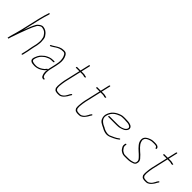

<svg xmlns="http://www.w3.org/2000/svg" viewBox="171 -1773 2865 2865"><g transform="rotate(45 1604.0 -340.0)"><path d="M91.2 -157C87.4 -144.9 79.5 -119.2 77.4 -110C75.5 -104.7 73.4 -97 71.1 -87C68 -76.3 65.6 -67.7 64.1 -61L55.1 -22H75.1L79.5 -41C83.4 -57.9 90.6 -77 97.5 -95.5C107.7 -122.7 119.3 -159.7 129.4 -188C162.4 -271.1 194 -375.5 236 -446C243 -461.5 251.5 -465.9 265.4 -478C273.4 -484 281.5 -488.7 289.6 -492C305.5 -497.3 312.2 -493.5 325.6 -492C366.3 -486 391.2 -460.4 408.2 -434C415.3 -422.9 423 -415.2 426.3 -400C433.9 -376 437.8 -340.3 434.6 -310C432.5 -292.3 432.1 -273.2 427.6 -254L411.9 -186C408.6 -171.7 404 -143 400.8 -129C397.8 -115.9 397.9 -101.1 393.8 -90L373.9 -4C372.7 1.3 376.3 6 381.6 6C386.9 6 392.7 1.3 393.9 -4L413.5 -89C417.8 -101.3 417.5 -114.8 420.8 -129C423.8 -142.1 428.8 -172.5 431.9 -186L447.6 -254C450.3 -265.5 452.2 -285.1 453.3 -296L455 -312C455.9 -318.7 456 -325 455.4 -331C454.8 -364.6 452.4 -408.3 437.5 -431C429.5 -441.4 422.7 -453.4 413.9 -463L402.7 -475C389.4 -489.5 373.1 -498.7 352 -507C339.8 -511.8 329.3 -511.8 315.9 -515C296.3 -518.4 268.6 -503.3 254.6 -492C237.9 -478.4 227.6 -471 217.4 -452C205.8 -429 192.9 -407.5 183.1 -381.5C171 -349.5 156.3 -312 140.6 -271L205.4 -552C217.2 -603.1 233.6 -655.2 247.4 -699L250.1 -711C254.6 -724.3 235 -726.3 230.6 -713L227.8 -701L220.3 -677C217.1 -669 213.6 -658.2 209.8 -644.5C201.3 -614.2 192.9 -584.4 185.2 -551L117.1 -256C109.1 -221.5 98.7 -189.1 91.2 -157Z M798.6 -267H771.6C743.7 -267 719.8 -262.7 698.6 -254C681 -245.3 658.2 -237.3 641.9 -225C611.3 -200.1 584.2 -178.4 564.3 -140C557.3 -125.9 540 -86.6 539.2 -70C533.3 -28.4 570.3 -8 615.8 -8C624.4 -7.3 633.6 -7 643.6 -7C691.8 -10.2 729.6 -25.3 761.7 -48.5C774.6 -57.8 796.3 -74.1 805.3 -88L812.9 -99L814.1 -100L812.9 -95C809.1 -67.7 809.4 -41.3 814.8 -21C822.9 2.6 828.8 39 865 39L870.8 40C883.3 40 891.5 20 877.4 20L870.6 19C862.1 19 853.1 13.2 850.2 8C837.6 -8.3 832.1 -33.5 831.6 -59L831.8 -77C832.3 -95.3 834.5 -114.6 839.4 -136L861.8 -233C863.8 -241.7 865.6 -251 867.3 -261C880.6 -319 880.5 -368.8 868.2 -408C862.7 -420.7 858 -437.9 850.7 -449C838.7 -467.2 825.8 -484 792.7 -484C784.1 -484 775.7 -483.7 767.5 -483C759.5 -483 750.9 -482 741.8 -480C692 -469.1 654.6 -437.1 614.6 -414C604.8 -407.2 579 -402.1 583.6 -388C588.1 -374.1 613.7 -392.1 621.9 -398C635.5 -404.9 646 -412.9 660 -422.5C696.2 -447.2 733 -464 788.1 -464C814.1 -464 823.5 -450.8 832.2 -436C845.4 -413.3 853.9 -384.3 855.3 -352L856.6 -332C856 -309.5 853.4 -287.5 847.3 -261C845.6 -251 843.8 -241.7 841.8 -233L819.4 -136C817.7 -128.7 816.4 -121.7 815.5 -115L814.2 -109C812.3 -116.1 802.2 -115.8 796.9 -108L789.4 -97C785.3 -91 779.6 -85 772.2 -79C739.8 -52.7 699.2 -27 647.2 -27C637.9 -27 629.3 -27.3 621.5 -28C613.5 -28 606 -29 599.2 -31C563.2 -37.8 550.1 -55.3 567.1 -100C583.1 -142.8 599.8 -166.6 628.6 -191C643.6 -203.7 658.5 -217.2 677.7 -224L704.5 -236C720.2 -244.6 744.6 -247 767 -247H794C799.3 -247 805.1 -251.7 806.3 -257C807.5 -262.3 803.9 -267 798.6 -267Z M1203.8 -588 1171 -446H1096C1093.3 -446 1091.5 -442.7 1090.7 -436C1088.5 -429.3 1088.7 -426 1091.3 -426H1166.3L1106.6 -167C1099.8 -137.8 1098.9 -113.5 1095.3 -88C1090.4 -54.4 1091.4 -27.6 1095.2 -1C1098.6 9.5 1112.5 25.1 1120.6 32C1131.9 38.4 1147.9 39.6 1164.3 42H1198.3C1207 42 1214.5 41 1221 39C1260.7 25.3 1283.2 -5 1307.1 -39.5C1313 -48 1318.6 -62.2 1324.4 -71C1328.2 -80.7 1348.3 -95.9 1336.5 -104C1324.9 -111.9 1311 -85.7 1305.8 -77L1298.1 -61C1286.8 -37.6 1268.7 -10.6 1249.3 3C1236.1 12.5 1222.7 22 1202.9 22H1169.9C1165.4 21.3 1161.2 20.7 1157.4 20L1143.8 18C1133.7 15.9 1130.6 11.1 1123.3 3C1114.2 -7 1113.8 -11.1 1113.5 -28C1112 -42.2 1110.5 -51.5 1112.7 -68C1117 -100.8 1118.2 -131 1126.6 -167L1186.3 -426H1230.3C1238.6 -426 1257.3 -424.4 1262.2 -421C1270.7 -416.2 1277.3 -416.6 1287.5 -418C1301 -418 1304.4 -438.3 1290.9 -437H1283.9C1281.2 -437 1278.4 -437.7 1275.4 -439C1267.4 -444.1 1248.1 -446 1235 -446H1191L1223.8 -588C1225 -593.3 1221.3 -598 1216.1 -598C1210.8 -598 1205 -593.3 1203.8 -588Z M1630.8 -588 1598 -446H1523C1520.3 -446 1518.5 -442.7 1517.7 -436C1515.5 -429.3 1515.7 -426 1518.3 -426H1593.3L1533.6 -167C1526.8 -137.8 1525.9 -113.5 1522.3 -88C1517.4 -54.4 1518.4 -27.6 1522.2 -1C1525.6 9.5 1539.5 25.1 1547.6 32C1558.9 38.4 1574.9 39.6 1591.3 42H1625.3C1634 42 1641.5 41 1648 39C1687.7 25.3 1710.2 -5 1734.1 -39.5C1740 -48 1745.6 -62.2 1751.4 -71C1755.2 -80.7 1775.3 -95.9 1763.5 -104C1751.9 -111.9 1738 -85.7 1732.8 -77L1725.1 -61C1713.8 -37.6 1695.7 -10.6 1676.3 3C1663.1 12.5 1649.7 22 1629.9 22H1596.9C1592.4 21.3 1588.2 20.7 1584.4 20L1570.8 18C1560.7 15.9 1557.6 11.1 1550.3 3C1541.2 -7 1540.8 -11.1 1540.5 -28C1539 -42.2 1537.5 -51.5 1539.7 -68C1544 -100.8 1545.2 -131 1553.6 -167L1613.3 -426H1657.3C1665.6 -426 1684.3 -424.4 1689.2 -421C1697.7 -416.2 1704.3 -416.6 1714.5 -418C1728 -418 1731.4 -438.3 1717.9 -437H1710.9C1708.2 -437 1705.4 -437.7 1702.4 -439C1694.4 -444.1 1675.1 -446 1662 -446H1618L1650.8 -588C1652 -593.3 1648.3 -598 1643.1 -598C1637.8 -598 1632 -593.3 1630.8 -588Z M1954.5 -249H2127.5C2135.5 -249 2143.6 -249.3 2151.7 -250C2160.4 -250 2168.9 -250.7 2177.2 -252C2209.3 -260.2 2229.5 -266.1 2256.4 -279C2279.2 -291.3 2306.4 -318.6 2305 -351C2299.6 -404 2229.4 -413 2155.3 -413H2127.3C2104.5 -413 2084.4 -411.4 2067.5 -405C1989.3 -378.8 1921.2 -334.4 1898.5 -236C1896.9 -229.3 1896.5 -220.3 1897.3 -209C1900.3 -171.9 1913.3 -140.4 1937.9 -121C1954.6 -110.3 1968.5 -100 1988 -91C2007.9 -84.6 2029.8 -66.9 2048.1 -61L2064.7 -55L2080.5 -50C2086.2 -48.7 2091.5 -47.5 2096.2 -46.5C2130.7 -39.3 2167.5 -48.9 2192.1 -61L2234.5 -80C2262.1 -92.4 2287.6 -108.5 2310.3 -127C2321.8 -136.3 2311 -150.3 2299.6 -141C2278.2 -123.7 2255.7 -109.7 2229.6 -98L2164.9 -69C2159 -66.3 2152.7 -65 2146 -65C2125.2 -63.1 2103.5 -64.5 2090.2 -70L2075.1 -74L2058.5 -80C2043.5 -86.1 2041.4 -87.9 2024.6 -98C2007.5 -107 1997.3 -110.5 1982.2 -118C1947.5 -140.1 1904.3 -174.4 1918.7 -237C1929.8 -284.9 1954.5 -319.8 1985.3 -343.5C2011.3 -363.5 2039.7 -374 2071.3 -387C2085.4 -391.3 2103.7 -393 2122.7 -393H2150.7C2165.5 -393 2212 -390.1 2223.2 -388.5C2255.9 -383.7 2297.6 -367.7 2281 -329C2274.6 -314.3 2263.3 -303.5 2250.3 -296C2222.7 -281.8 2192.8 -270 2155.3 -270C2147.2 -269.3 2139.4 -269 2132.1 -269H1959.1C1953.8 -269 1948 -264.3 1946.8 -259C1945.6 -253.7 1949.2 -249 1954.5 -249Z M2800.8 -428 2798.7 -436C2791.8 -461.4 2762.3 -470 2724.5 -470H2705.5C2683.5 -470 2658.5 -468.5 2640.7 -462C2595 -446.3 2535.4 -418 2538.7 -358C2538.6 -323 2554 -294.8 2571.9 -272.5C2592.1 -247.4 2616.1 -223 2640.6 -202C2660.5 -187 2674 -170.9 2690.8 -155C2712.3 -130.9 2741.7 -112.6 2725.1 -61C2718.9 -43.6 2691.6 -36.4 2675.6 -33L2654.5 -28C2636.9 -23.8 2612.9 -23 2592.3 -23H2538.3C2518.8 -23 2512 -24.3 2497.6 -33C2480.3 -41.4 2467.6 -49.3 2458.5 -63C2446.8 -76.3 2431.5 -96.2 2433.5 -119L2435.6 -137C2436.7 -146.8 2437.5 -155.1 2426.9 -153.5C2412.3 -151.3 2414.5 -129.7 2413 -117C2410.6 -98.5 2417.5 -82.6 2426.2 -70C2436.5 -54.7 2443.9 -40.5 2459.9 -30C2478.6 -17.4 2501.5 -3 2533.7 -3H2587.7C2610.5 -3 2634.6 -4.1 2654.9 -8C2685 -16.5 2733.4 -24 2743.4 -58C2761.3 -105.8 2741.6 -137.8 2719.2 -157C2701.4 -180.3 2678.9 -199.1 2655.6 -219C2639.9 -231.9 2626 -248.3 2610.5 -262C2590.9 -282.9 2570.1 -307.5 2563 -338C2559 -353 2554.9 -364.9 2562.9 -385C2574.3 -420.5 2613.6 -432.4 2644.3 -443C2659.4 -448.9 2681.2 -450 2700.9 -450H2719.9C2735 -450 2744.8 -448.5 2758 -446C2773.1 -442.5 2778.4 -431.5 2781.7 -419C2784.3 -406.9 2804.7 -416 2800.8 -428Z M3044.8 -588 3012 -446H2937C2934.3 -446 2932.5 -442.7 2931.7 -436C2929.5 -429.3 2929.7 -426 2932.3 -426H3007.3L2947.6 -167C2940.8 -137.8 2939.9 -113.5 2936.3 -88C2931.4 -54.4 2932.4 -27.6 2936.2 -1C2939.6 9.5 2953.5 25.1 2961.6 32C2972.9 38.4 2988.9 39.6 3005.3 42H3039.3C3048 42 3055.5 41 3062 39C3101.7 25.3 3124.2 -5 3148.1 -39.5C3154 -48 3159.6 -62.2 3165.4 -71C3169.2 -80.7 3189.3 -95.9 3177.5 -104C3165.9 -111.9 3152 -85.7 3146.8 -77L3139.1 -61C3127.8 -37.6 3109.7 -10.6 3090.3 3C3077.1 12.5 3063.7 22 3043.9 22H3010.9C3006.4 21.3 3002.2 20.7 2998.4 20L2984.8 18C2974.7 15.9 2971.6 11.1 2964.3 3C2955.2 -7 2954.8 -11.1 2954.5 -28C2953 -42.2 2951.5 -51.5 2953.7 -68C2958 -100.8 2959.2 -131 2967.6 -167L3027.3 -426H3071.3C3079.6 -426 3098.3 -424.4 3103.2 -421C3111.7 -416.2 3118.3 -416.6 3128.5 -418C3142 -418 3145.4 -438.3 3131.9 -437H3124.9C3122.2 -437 3119.4 -437.7 3116.4 -439C3108.4 -444.1 3089.1 -446 3076 -446H3032L3064.8 -588C3066 -593.3 3062.3 -598 3057.1 -598C3051.8 -598 3046 -593.3 3044.8 -588Z"/></g></svg>

Font: HoneyBee
Style: UltLitIt
Weight: 100
Foundry: Cannot Into Space Fonts
Version: Version 0.89